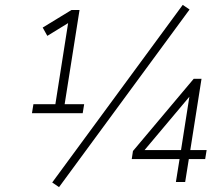

<svg xmlns="http://www.w3.org/2000/svg" viewBox="-20 -746 917 787"><path d="M111 -282 117 -319H207L262 -669L293 -672L174 -599L155 -633L273 -705H306L245 -319H325L319 -282ZM222 21 194 2 729 -726 757 -707ZM701 0 716 -94H520L525 -127L774 -423H806L760 -131H827L821 -94H754L739 0ZM722 -131 759 -367H771L560 -116L559 -131Z"/></svg>

Font: Nunito Sans 12pt ExtraLight
Style: Italic
Weight: 200
Italic angle: -9°
Designer: Vernon Adams
Foundry: Vernon Adams
Version: Version 3.101;gftools[0.9.27]